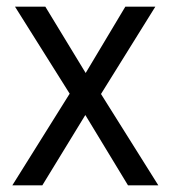

<svg xmlns="http://www.w3.org/2000/svg" viewBox="-20 -649 512 576"><path d="M189 -368 17 -93H107L236 -304L364 -93H455L283 -367L446 -629H356L237 -430L116 -629H25Z"/></svg>

Font: Noto Sans Kannada UI SemiCondensed SemiBold
Style: Regular
Weight: 600
Width: 4
Designer: Jelle Bosma - Monotype Design Team
Foundry: Monotype Imaging Inc.
Version: Version 2.006